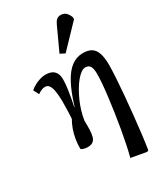

<svg xmlns="http://www.w3.org/2000/svg" viewBox="-249 -901 1052 1228"><g transform="rotate(-30 277.0 -287.5)"><path d="M458 230 345 210Q355 172 365 124Q375 76 384.5 21.5Q394 -33 402 -88Q410 -143 416.5 -194.5Q423 -246 426.5 -289Q430 -332 430 -362Q430 -401 419.5 -418.5Q409 -436 384 -436Q369 -436 351.5 -423.5Q334 -411 316 -389Q298 -367 281 -338Q264 -309 249.5 -276.5Q235 -244 225 -210Q215 -176 210 -144Q211 -107 210 -78Q209 -49 203.5 -28Q198 -7 184 3.5Q170 14 144 14Q128 14 114 9.5Q100 5 97 -1Q97 -37 102.5 -70.5Q108 -104 119 -135Q130 -166 146 -194Q147 -214 148 -232Q149 -250 149 -265.5Q149 -281 149.5 -296Q150 -311 150 -326Q149 -371 143.5 -400Q138 -429 127.5 -443Q117 -457 99 -457Q87 -457 73 -451.5Q59 -446 44 -435L23 -475Q40 -490 60 -500.5Q80 -511 100.5 -517Q121 -523 140 -523Q167 -523 185.5 -514.5Q204 -506 214 -487.5Q224 -469 224 -440Q224 -425 222.5 -406.5Q221 -388 217.5 -364.5Q214 -341 209 -312.5Q204 -284 197 -251L199 -250Q228 -345 260 -405Q292 -465 330.5 -494Q369 -523 417 -523Q455 -523 478.5 -508.5Q502 -494 513.5 -461Q525 -428 525 -374Q525 -337 521.5 -280.5Q518 -224 512.5 -157.5Q507 -91 499.5 -21Q492 49 484.5 112.5Q477 176 469 225ZM321 -576 286 -594 362 -759Q373 -784 385 -794.5Q397 -805 416 -805Q438 -805 452.5 -792Q467 -779 477 -753V-739Z"/></g></svg>

Font: Literata 18pt Medium
Style: Italic
Weight: 500
Italic angle: -2°
Designer: Latin by Veronika Burian and Jose Scaglione. Greek by Irene Vlachou. Cyrillic by Vera Evstafieva
Foundry: TypeTogether
Version: Version 3.103;gftools[0.9.29]